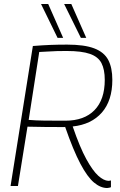

<svg xmlns="http://www.w3.org/2000/svg" viewBox="-20 -934 602 964"><path d="M33 0 145 -703Q195 -707 233 -708.5Q271 -710 317 -710Q404 -710 453.5 -691Q503 -672 523.5 -633Q544 -594 544 -533Q544 -429 491.5 -369Q439 -309 345 -299Q381 -194 413.5 -135Q446 -76 473.5 -51.5Q501 -27 524 -26Q526 -26 529.5 -26.5Q533 -27 537 -28V6Q534 7 528.5 8.5Q523 10 518 10Q485 10 452 -17.5Q419 -45 383.5 -112Q348 -179 307 -297L303 -296Q249 -296 205 -296.5Q161 -297 118 -298L70 0ZM308 -328Q403 -328 454.5 -381Q506 -434 506 -533Q506 -585 489.5 -617Q473 -649 431.5 -663.5Q390 -678 315 -678Q287 -678 266.5 -677.5Q246 -677 225.5 -675.5Q205 -674 177 -673L124 -332Q161 -329 203 -328.5Q245 -328 308 -328ZM269 -744 186 -914H222L297 -744ZM386 -744 302 -914H338L413 -744Z"/></svg>

Font: Georama ExtraLight
Style: Italic
Weight: 200
Italic angle: -9°
Designer: Jean-Baptiste Levee
Foundry: Production Type
Version: Version 1.000